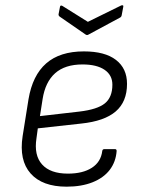

<svg xmlns="http://www.w3.org/2000/svg" viewBox="-20 -689 540 721"><path d="M230 12Q139 12 95 -37.5Q51 -87 65 -178L87 -316Q102 -406 153.5 -451Q205 -496 295 -496Q374 -496 415.5 -464Q457 -432 457 -374Q457 -307 414.5 -270.5Q372 -234 285 -225L122 -207L117 -170Q107 -106 138 -71.5Q169 -37 235 -37Q291 -37 325 -59Q359 -81 364 -122Q365 -129 372 -129H412Q418 -129 418 -122Q415 -81 392 -51Q369 -21 327.5 -4.5Q286 12 230 12ZM130 -253 278 -270Q346 -278 374 -301Q402 -324 402 -371Q402 -407 372.5 -427Q343 -447 290 -447Q224 -447 187 -414Q150 -381 140 -317ZM434 -668Q438 -670 441 -669Q444 -668 443 -664L437 -632Q436 -625 429 -622L312 -559Q307 -556 302 -559L205 -626Q199 -630 200 -636L205 -662Q206 -671 214 -667L310 -607Z"/></svg>

Font: Sofia Sans Light
Style: Italic
Weight: 300
Italic angle: -9°
Version: Version 4.100-B